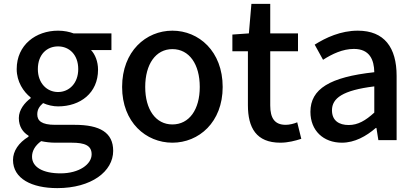

<svg xmlns="http://www.w3.org/2000/svg" viewBox="-20 -722 2139 989"><path d="M275 247C451 247 563 161 563 55C563 -39 495 -79 365 -79H264C194 -79 172 -100 172 -133C172 -159 184 -175 202 -191C226 -180 254 -174 279 -174C394 -174 485 -243 485 -363C485 -405 470 -442 449 -464H554V-550H359C338 -558 310 -564 279 -564C165 -564 66 -491 66 -366C66 -301 101 -249 138 -220V-216C108 -194 77 -157 77 -114C77 -69 99 -40 127 -23V-18C76 13 47 56 47 102C47 198 143 247 275 247ZM279 -248C222 -248 175 -293 175 -366C175 -441 221 -483 279 -483C337 -483 383 -440 383 -366C383 -293 336 -248 279 -248ZM292 171C201 171 145 139 145 85C145 57 159 29 192 5C215 10 240 13 266 13H349C416 13 452 27 452 73C452 124 388 171 292 171Z M868 13C1004 13 1127 -92 1127 -274C1127 -458 1004 -564 868 -564C732 -564 609 -458 609 -274C609 -92 732 13 868 13ZM868 -81C782 -81 728 -158 728 -274C728 -391 782 -469 868 -469C955 -469 1009 -391 1009 -274C1009 -158 955 -81 868 -81Z M1424 13C1464 13 1501 3 1532 -7L1511 -92C1495 -85 1471 -79 1452 -79C1395 -79 1372 -113 1372 -179V-458H1515V-550H1372V-702H1275L1262 -550L1177 -544V-458H1257V-180C1257 -64 1300 13 1424 13Z M1741 13C1807 13 1866 -20 1916 -63H1919L1929 0H2023V-331C2023 -477 1960 -564 1823 -564C1735 -564 1658 -528 1601 -492L1644 -414C1691 -444 1745 -470 1803 -470C1884 -470 1907 -414 1908 -350C1679 -325 1579 -264 1579 -146C1579 -49 1646 13 1741 13ZM1776 -78C1727 -78 1690 -100 1690 -154C1690 -216 1745 -257 1908 -277V-142C1863 -101 1824 -78 1776 -78Z"/></svg>

Font: Noto Sans T Chinese Medium
Style: Regular
Weight: 500
Designer: Ryoko NISHIZUKA (kana & ideographs); Paul D. Hunt (Latin, Greek & Cyrillic); Wenlong ZHANG (bopomofo); Sandoll Communica
Foundry: Adobe Systems Incorporated
Version: Version 1.000;PS 1;hotconv 1.0.78;makeotf.lib2.5.61930